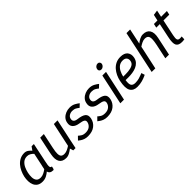

<svg xmlns="http://www.w3.org/2000/svg" viewBox="221 -1830 2968 2968"><g transform="rotate(-45 1704.5 -346.0)"><path d="M293 -442Q241 -442 207 -413.5Q173 -385 152.5 -341Q132 -297 122 -250Q112 -203 113.5 -158.5Q115 -114 137 -85.5Q159 -57 211 -57Q244 -57 278.5 -74Q313 -91 339 -111L351 -169Q353 -175 355 -184L398 -388Q380 -408 353 -425Q326 -442 293 -442ZM434 0Q389 0 368 -15.5Q347 -31 342 -58Q313 -32 274 -12Q235 8 187 8Q133 8 99.5 -14Q66 -36 49.5 -73Q33 -110 31.5 -156Q30 -202 40 -250Q51 -298 72 -344Q93 -390 125 -427Q157 -464 200 -486Q243 -508 297 -508Q334 -508 362.5 -488Q391 -468 411 -443L451 -500H501L486 -430L448 -246L437 -196Q428 -156 423.5 -124.5Q419 -93 424.5 -75.5Q430 -58 453 -58L445 -21Z M703 8Q622 8 589.5 -45.5Q557 -99 576 -198L586 -250L639 -500H719L666 -250Q650 -177 651.5 -134.5Q653 -92 672 -74.5Q691 -57 727 -57Q761 -57 794.5 -73Q828 -89 854 -107L938 -500H1018L941 -140L912 0H862L845 -56Q814 -31 777.5 -11.5Q741 8 704 8H703Z M1020 -55 1073 -109Q1091 -92 1118.5 -74.5Q1146 -57 1193 -57Q1249 -57 1282.5 -84Q1316 -111 1325 -153Q1332 -187 1308 -203Q1284 -219 1226 -227Q1154 -237 1119.5 -274Q1085 -311 1099 -373Q1107 -415 1135 -445Q1163 -475 1203.5 -491.5Q1244 -508 1289 -508Q1345 -508 1385.5 -485.5Q1426 -463 1448 -444L1396 -395Q1379 -410 1351 -426.5Q1323 -443 1280 -443Q1244 -443 1214.5 -424.5Q1185 -406 1179 -373Q1164 -306 1249 -295Q1344 -284 1381.5 -252Q1419 -220 1405 -153Q1390 -82 1332.5 -37Q1275 8 1179 8Q1139 8 1108 -3Q1077 -14 1055.5 -29Q1034 -44 1020 -55Z M1443 -55 1496 -109Q1514 -92 1541.5 -74.5Q1569 -57 1616 -57Q1672 -57 1705.5 -84Q1739 -111 1748 -153Q1755 -187 1731 -203Q1707 -219 1649 -227Q1577 -237 1542.5 -274Q1508 -311 1522 -373Q1530 -415 1558 -445Q1586 -475 1626.5 -491.5Q1667 -508 1712 -508Q1768 -508 1808.5 -485.5Q1849 -463 1871 -444L1819 -395Q1802 -410 1774 -426.5Q1746 -443 1703 -443Q1667 -443 1637.5 -424.5Q1608 -406 1602 -373Q1587 -306 1672 -295Q1767 -284 1804.5 -252Q1842 -220 1828 -153Q1813 -82 1755.5 -37Q1698 8 1602 8Q1562 8 1531 -3Q1500 -14 1478.5 -29Q1457 -44 1443 -55Z M2054 -576Q2031 -576 2018.5 -591.5Q2006 -607 2011 -630Q2016 -653 2035 -668.5Q2054 -684 2077 -684Q2099 -684 2111.5 -668.5Q2124 -653 2120 -630Q2114 -607 2095 -591.5Q2076 -576 2054 -576ZM1891 0 1998 -500H2078L1971 0Z M2383 -443Q2335 -443 2301.5 -418Q2268 -393 2246.5 -351Q2225 -309 2214 -260Q2271 -258 2325.5 -263Q2380 -268 2417.5 -287Q2455 -306 2464 -347Q2473 -388 2452.5 -415.5Q2432 -443 2383 -443ZM2451 -101 2469 -45Q2469 -45 2441 -32Q2413 -19 2365.5 -5.5Q2318 8 2258 8Q2174 8 2139 -52Q2104 -112 2133 -250Q2143 -298 2164.5 -344Q2186 -390 2218.5 -427Q2251 -464 2295.5 -486Q2340 -508 2397 -508Q2484 -508 2519.5 -462Q2555 -416 2541 -347Q2531 -301 2503 -271Q2475 -241 2436 -224.5Q2397 -208 2352.5 -201.5Q2308 -195 2264 -195L2202 -196Q2190 -116 2209.5 -87Q2229 -58 2279 -58Q2324 -58 2363 -69Q2402 -80 2426.5 -90.5Q2451 -101 2451 -101Z M2655 1 2576 0 2725 -700H2805L2751 -445Q2781 -470 2817.5 -489Q2854 -508 2891 -508Q2973 -508 3006.5 -454.5Q3040 -401 3019 -302L3008 -250L2955 0H2875L2928 -250Q2950 -358 2935.5 -399Q2921 -440 2866 -440Q2833 -440 2799 -423.5Q2765 -407 2739 -388Z M3292 -60 3290 0Q3263 5 3237 5Q3160 5 3137 -40Q3114 -85 3139 -200L3188 -434H3111L3125 -500H3202L3224 -600L3306 -612L3282 -500H3409L3395 -434H3268L3212 -167Q3199 -106 3208 -81.5Q3217 -57 3255 -57Q3264 -57 3272.5 -58Q3281 -59 3292 -60Z"/></g></svg>

Font: Epunda Sans
Style: Italic
Weight: 400
Italic angle: -12.0243°
Designer: Simon Atzbach
Foundry: typofactur
Version: Version 2.204; ttfautohint (v1.8.4.7-5d5b)